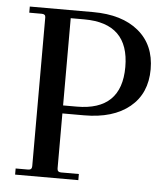

<svg xmlns="http://www.w3.org/2000/svg" viewBox="-48 -673 619 717"><g transform="rotate(5 261.5 -315.0)"><path d="M191 -37Q191 -23 205 -23H272V0H35V-23H82Q96 -23 96 -37V-595Q96 -607 82 -607H35V-630H272Q381 -630 443 -578.5Q505 -527 505 -436Q505 -345 443 -294Q381 -243 272 -243H191ZM242 -600H191V-273H242Q410 -273 410 -436Q410 -600 242 -600Z"/></g></svg>

Font: Arapey
Style: Regular
Weight: 400
Designer: Eduardo Rodriguez Tunni
Foundry: Eduardo Rodriguez Tunni
Version: Version 4.000